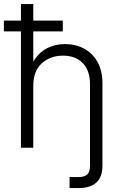

<svg xmlns="http://www.w3.org/2000/svg" viewBox="-43 -748 602 972"><path d="M354 204.1H309.1V148.4H353Q385.7 148.4 399.2 135Q412.6 121.6 412.6 91.3V-321.8Q412.6 -391.1 375.7 -428.7Q338.9 -466.3 275.4 -466.3Q212.4 -466.3 168.9 -427.7Q125.5 -389.2 125.5 -313V0H63V-588.9H-23.4V-643.6H63V-727.5H125.5V-643.6H274.9V-588.9H125.5V-435.5Q151.9 -481 193.4 -502.9Q234.9 -524.9 285.6 -524.9Q339.4 -524.9 382.3 -502Q425.3 -479 450.4 -434.6Q475.6 -390.1 475.6 -325.7V91.3Q475.6 204.1 354 204.1Z"/></svg>

Font: Inter Display Light
Style: Regular
Weight: 300
Designer: Rasmus Andersson
Foundry: rsms
Version: Version 4.000;git-a52131595